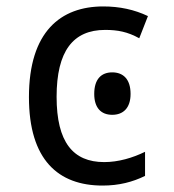

<svg xmlns="http://www.w3.org/2000/svg" viewBox="-20 -567 540 597"><path d="M299 10C350 10 392 -1 431 -20V-95C392 -76 348 -63 304 -63C207 -63 156 -125 156 -266C156 -408 207 -474 307 -474C346 -474 377 -468 413 -448L440 -517C398 -537 352 -547 301 -547C169 -547 70 -469 70 -265C70 -70 161 10 299 10ZM329 -210C363 -210 386 -231 386 -275C386 -321 363 -342 329 -342C295 -342 273 -321 273 -275C273 -232 294 -210 329 -210Z"/></svg>

Font: Noto Sans Mono ExtraCondensed
Style: Regular
Weight: 400
Width: 2
Designer: Monotype Design Team
Foundry: Monotype Imaging Inc.
Version: Version 2.014